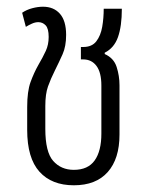

<svg xmlns="http://www.w3.org/2000/svg" viewBox="-20 -543 441 572"><path d="M200 9Q134 9 97.5 -31.5Q61 -72 61 -156V-224Q61 -271 71 -298.5Q81 -326 94 -349Q108 -373 116.5 -391.5Q125 -410 125 -433Q125 -458 116 -467.5Q107 -477 94 -477Q85 -477 75 -472.5Q65 -468 57 -463L46 -505Q59 -514 76 -518.5Q93 -523 108 -523Q140 -523 158.5 -502Q177 -481 177 -439Q177 -405 166.5 -381.5Q156 -358 144 -334Q131 -308 123 -285.5Q115 -263 115 -227V-159Q115 -90 138.5 -63.5Q162 -37 200 -37Q242 -37 262 -65Q282 -93 282 -145V-288Q282 -327 267.5 -346.5Q253 -366 228 -366H221V-403H228Q254 -403 267 -420Q280 -437 284.5 -463Q289 -489 289 -517H343Q343 -465 331.5 -432.5Q320 -400 292 -386V-382Q319 -370 327.5 -343.5Q336 -317 336 -289V-142Q336 -70 301 -30.5Q266 9 200 9Z"/></svg>

Font: Noto Sans Thai UI ExtCond Light
Style: Regular
Weight: 300
Width: 2
Designer: Monotype Design Team
Foundry: Monotype Imaging Inc.
Version: Version 2.000; ttfautohint (v1.8.4.7-5d5b)